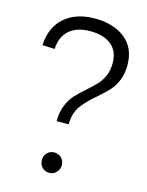

<svg xmlns="http://www.w3.org/2000/svg" viewBox="-107 -754 634 829"><g transform="rotate(15 209.5 -339.5)"><path d="M214 -687Q298 -687 349.5 -646Q401 -605 401 -528Q401 -489 388.5 -459.5Q376 -430 357.5 -410Q339 -390 309 -364Q266 -328 244 -296.5Q222 -265 222 -216H168Q168 -257 180.5 -287Q193 -317 211 -337Q229 -357 258 -382Q286 -407 301 -423.5Q316 -440 326.5 -464Q337 -488 337 -520Q337 -574 302.5 -601.5Q268 -629 209 -629Q150 -629 116 -600Q82 -571 79 -515L24 -517Q28 -598 79 -642.5Q130 -687 214 -687ZM239 -38Q239 -19 226 -5.5Q213 8 194 8Q175 8 162.5 -5Q150 -18 150 -38Q150 -57 162.5 -70Q175 -83 194 -83Q213 -83 226 -70Q239 -57 239 -38Z"/></g></svg>

Font: Gontserrat Light
Style: Regular
Weight: 300
Designer: Julieta Ulanovsky
Foundry: Julieta Ulanovsky
Version: Version 6.001